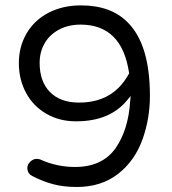

<svg xmlns="http://www.w3.org/2000/svg" viewBox="-20 -707 653 731"><path d="M550.8 -341.8Q550.8 -538.1 465.8 -622.1Q402.3 -686.5 288.1 -686.5Q218.8 -686.5 164.1 -658.2Q110.4 -629.9 81.1 -579.6Q51.8 -529.3 51.8 -466.8Q51.8 -404.3 79.1 -353.5Q106.4 -302.7 157.2 -273.4Q207 -245.1 268.6 -245.1Q269.5 -245.1 270.5 -245.1Q398.4 -245.1 464.8 -326.2L477.5 -341.8L475.6 -322.3Q468.8 -212.9 419.9 -142.6Q369.1 -71.3 265.6 -71.3Q196.3 -71.3 133.8 -99.6Q111.3 -107.4 94.7 -90.8Q84 -80.1 84 -67.4Q84 -52.7 94.7 -42Q98.6 -39.1 102.5 -37.1Q141.6 -16.6 181.6 -5.9Q221.7 4.9 272.5 4.9Q366.2 4.9 430.7 -45.9Q494.1 -95.7 523.4 -178.7Q550.8 -256.8 550.8 -341.8ZM281.2 -316.4Q210 -316.4 170.4 -356.4Q130.9 -396.5 130.9 -467.8Q130.9 -508.8 149.9 -542Q168.9 -575.2 204.6 -594.2Q240.2 -613.3 287.1 -613.3Q365.2 -613.3 411.6 -567.4Q458 -521.5 471.7 -427.7Q454.1 -395.5 431.6 -373Q375 -316.4 281.2 -316.4Z"/></svg>

Font: FakePearl
Style: Light
Weight: 350
Version: Version 1.2